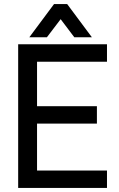

<svg xmlns="http://www.w3.org/2000/svg" viewBox="-20 -919 587 949"><path d="M312 -898.9 434.1 -734.9H347.2L279.8 -824.2L211.9 -734.9H125L247.1 -898.9ZM163.1 -394H459V-308.1H163.1V-76.2H508.8V9.8H69.8V-700.2H508.8V-613.8H163.1Z"/></svg>

Font: D-DIN-PRO Medium
Style: Regular
Weight: 500
Designer: datto
Foundry: CyberFei
Version: Version 1.000;hotconv 1.0.109;makeotfexe 2.5.65596